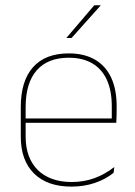

<svg xmlns="http://www.w3.org/2000/svg" viewBox="-20 -700 515 730"><path d="M251.5 9.5Q160 9.5 109.5 -40.2Q59 -90 59 -180.5V-292.5Q59 -392.5 105.8 -444.8Q152.5 -497 241.5 -497Q300 -497 340.8 -473.5Q381.5 -450 402.5 -405.2Q423.5 -360.5 423.5 -296.5V-279.5Q423.5 -268.5 423.2 -257.5Q423 -246.5 422 -233H405Q405 -250.5 405 -266.5Q405 -282.5 405 -296Q405 -355.5 386.2 -396.5Q367.5 -437.5 331 -459Q294.5 -480.5 241.5 -480.5Q161.5 -480.5 119.5 -432.5Q77.5 -384.5 77.5 -292.5V-243.5V-239.5V-181Q77.5 -140 89.2 -108Q101 -76 123.5 -53.8Q146 -31.5 178.5 -19.8Q211 -8 252 -8Q299.5 -8 339.5 -22.8Q379.5 -37.5 414.5 -65L412 -43Q382.5 -19 341.5 -4.8Q300.5 9.5 251.5 9.5ZM415.5 -233H67.5V-249.5H415.5ZM232.5 -556 338.5 -680H362.5V-679L252 -555.5H232.5Z"/></svg>

Font: Anek Kannada Thin
Style: Regular
Weight: 250
Version: Version 1.003